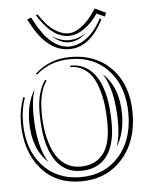

<svg xmlns="http://www.w3.org/2000/svg" viewBox="-51 -772 619 793"><g transform="rotate(-5 258.0 -375.5)"><path d="M184.1 -630.9Q218.8 -607.4 253.9 -607.4Q290.5 -607.4 326.7 -630.9Q291.5 -598.6 253.4 -598.6Q217.8 -598.6 184.1 -630.9ZM410.2 -691.4 377 -707Q350.6 -668.5 318.8 -646.7Q287.1 -625 253.9 -625Q192.4 -625 136.2 -707L127 -722.2L134.3 -724.6L142.1 -713.4Q169.9 -672.4 199.2 -654.1Q228.5 -635.7 253.9 -635.7Q280.8 -635.7 309.6 -657.5Q338.4 -679.2 363.3 -716.3L371.1 -728.5L417 -706.5ZM395 -681.6Q338.9 -570.3 253.4 -570.3Q161.6 -570.3 99.1 -689.9L89.8 -707.5L106.4 -713.9L114.7 -698.2Q176.3 -581.1 253.4 -581.1Q291.5 -581.1 327.4 -608.6Q363.3 -636.2 388.2 -685.5ZM45.4 -389.6 51.8 -387.2Q35.2 -339.8 35.2 -284.2Q35.2 -173.8 95 -106.7Q154.8 -39.6 253.4 -39.6Q352.1 -39.6 412.1 -106.7Q472.2 -173.8 472.2 -284.2Q472.2 -394.5 412.1 -461.7Q352.1 -528.8 253.4 -528.8Q167.5 -528.8 110.4 -477.1L106 -481.4Q167.5 -537.6 253.4 -537.6Q359.9 -537.6 424.8 -469Q489.7 -400.4 489.7 -284.2Q489.7 -167 424.3 -94.5Q358.9 -22 253.4 -22Q148.9 -22 87.6 -94Q26.4 -166 26.4 -284.2Q26.4 -336.4 45.4 -389.6ZM250 -496.1V-502.4Q323.2 -502.4 361.6 -437.5Q399.9 -372.6 399.9 -249Q399.9 -159.7 363.3 -112.5Q326.7 -65.4 256.8 -65.4Q183.6 -65.4 145.3 -130.4Q106.9 -195.3 106.9 -318.8Q106.9 -405.3 142.1 -453.1L147.5 -448.7Q115.7 -406.2 115.7 -318.8Q115.7 -272.9 123 -232.9Q130.4 -192.9 146.2 -158.2Q162.1 -123.5 190.4 -103.3Q218.8 -83 256.8 -83Q315.9 -83 349.1 -123Q382.3 -163.1 382.3 -249Q382.3 -286.1 378.9 -319.1Q375.5 -352.1 366.2 -385.5Q356.9 -418.9 342.5 -442.6Q328.1 -466.3 304.4 -481.2Q280.8 -496.1 250 -496.1ZM412.1 -150.9Q426.3 -193.4 426.3 -249Q426.3 -382.8 381.3 -455.1Q445.8 -394.5 445.8 -284.2Q445.8 -205.6 412.1 -150.9ZM94.7 -417.5Q81.1 -376.5 81.1 -318.8Q81.1 -185.1 125.5 -113.3Q61 -173.8 61 -284.2Q61 -362.8 94.7 -417.5Z"/></g></svg>

Font: FoglihtenNo03
Style: Regular
Weight: 500
Version: Version 0.59